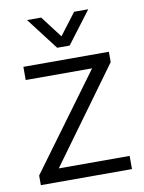

<svg xmlns="http://www.w3.org/2000/svg" viewBox="-80 -746 602 803"><g transform="rotate(-10 221.5 -345.0)"><path d="M28 -41 324 -444H42V-500H405V-456L114 -56H415V0H28ZM91 -690H151L221 -598L291 -690H351L248 -554H195Z"/></g></svg>

Font: Sarabun Light
Style: Regular
Weight: 300
Designer: Suppakit Chalermlarp | Katatrad Co.,Ltd.
Foundry: Cadson Demak Co.,Ltd.
Version: Version 1.000; ttfautohint (v1.6)